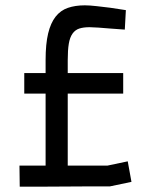

<svg xmlns="http://www.w3.org/2000/svg" viewBox="-20 -700 570 720"><path d="M448 -589Q419 -591 393 -593Q371 -595 349 -596.5Q327 -598 316 -598Q293 -598 277.5 -593Q262 -588 252 -574Q242 -560 238 -536Q234 -512 234 -474V-426H442V-349H234V-79H383L459 -95L473 -18L392 -1Q353 -1 310 -1Q267 -1 223 -0.5Q179 0 136 0Q93 0 54 0L53 -79H151V-349H71V-426H151V-475Q151 -535 160.5 -574.5Q170 -614 188.5 -637.5Q207 -661 234.5 -670.5Q262 -680 298 -680Q316 -680 342 -677Q368 -674 393 -671Q421 -667 452 -662Z"/></svg>

Font: Panefresco 500wt
Style: Regular
Weight: 700
Foundry: Campivisivi & Chank Co
Version: Version 1.001